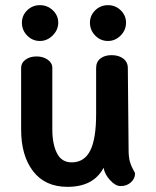

<svg xmlns="http://www.w3.org/2000/svg" viewBox="-20 -724 604 745"><path d="M504 -51Q504 -31 488 -16.5Q472 -2 448 -2Q428 -2 407 -25Q386 -48 382 -73Q343 1 242 1Q155 1 108.5 -59.5Q62 -120 62 -221V-461Q62 -480 79 -492.5Q96 -505 122 -505Q147 -505 165 -492.5Q183 -480 183 -461V-222Q183 -165 201 -129.5Q219 -94 258 -94Q307 -94 330 -139.5Q353 -185 353 -281V-460Q353 -484 369.5 -497Q386 -510 413 -510Q441 -510 458.5 -496.5Q476 -483 476 -460L479 -142Q479 -113 484.5 -95Q490 -77 497 -65.5Q504 -54 504 -51ZM65 -636Q65 -664 85.5 -684Q106 -704 135 -704Q164 -704 185 -684Q206 -664 206 -636Q206 -608 184.5 -586.5Q163 -565 135 -565Q106 -565 85.5 -586Q65 -607 65 -636ZM329 -636Q329 -664 349.5 -684Q370 -704 399 -704Q428 -704 448.5 -684Q469 -664 469 -636Q469 -607 448 -586Q427 -565 399 -565Q370 -565 349.5 -586Q329 -607 329 -636Z"/></svg>

Font: Mali SemiBold
Style: Regular
Weight: 600
Designer: Kitiyaporn Chalermlarp | Katatrad Aksorn Co.,Ltd.
Foundry: Cadson Demak Co.,Ltd.
Version: Version 1.000; ttfautohint (v1.6)